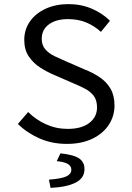

<svg xmlns="http://www.w3.org/2000/svg" viewBox="-20 -688 640 934"><path d="M305 12Q233 12 172.5 -14.5Q112 -41 67 -85L117 -143Q154 -106 203.5 -83.5Q253 -61 309 -61Q377 -61 414.5 -90Q452 -119 452 -165Q452 -200 436.5 -221Q421 -242 394.5 -256Q368 -270 334 -284L240 -325Q207 -339 174.5 -360Q142 -381 120 -413.5Q98 -446 98 -494Q98 -544 125.5 -583.5Q153 -623 202 -645.5Q251 -668 313 -668Q375 -668 427 -645.5Q479 -623 515 -587L471 -533Q439 -562 400 -578.5Q361 -595 310 -595Q253 -595 218 -569.5Q183 -544 183 -499Q183 -468 200.5 -448Q218 -428 245 -415Q272 -402 300 -390L392 -350Q433 -334 466 -311.5Q499 -289 518 -256Q537 -223 537 -175Q537 -123 509 -80.5Q481 -38 429 -13Q377 12 305 12ZM226 226 218 186Q281 181 304 169.5Q327 158 327 138Q327 119 309 109Q291 99 256 96L274 58Q340 65 365.5 83Q391 101 391 135Q391 178 348.5 200Q306 222 226 226Z"/></svg>

Font: Source Code Pro
Style: Regular
Weight: 400
Monospace: yes
Designer: Paul D. Hunt, Teo Tuominen
Foundry: Adobe Systems Incorporated
Version: Version 1.018;hotconv 1.0.116;makeotfexe 2.5.65601